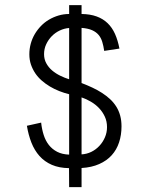

<svg xmlns="http://www.w3.org/2000/svg" viewBox="-20 -666 596 770"><path d="M307.1 -333V-554.2Q333 -552.2 349.4 -544.9Q365.7 -537.6 375.5 -525.9Q385.3 -514.2 390.1 -498Q395 -481.9 397.9 -461.9L459 -471.2Q452.6 -504.4 441.2 -530Q429.7 -555.7 411.4 -573.2Q393.1 -590.8 367.4 -600.1Q341.8 -609.4 307.1 -609.9V-645.5H257.3V-609.9Q235.4 -609.9 214.8 -603.8Q194.3 -597.7 176.5 -587.2Q158.7 -576.7 144.3 -561.8Q129.9 -546.9 119.4 -529.1Q108.9 -511.2 103.3 -490.7Q97.7 -470.2 97.7 -448.2Q97.7 -426.3 104 -407.5Q110.4 -388.7 121.3 -372.3Q132.3 -356 147.5 -342.8Q162.6 -329.6 180.2 -319.1Q197.8 -308.6 217.5 -300.8Q237.3 -293 257.3 -288.1V-45.9Q229.5 -46.9 209.5 -57.1Q189.5 -67.4 176 -84.5Q162.6 -101.6 155.3 -124.5Q147.9 -147.5 145 -174.3L87.9 -161.6Q93.8 -125 106 -94Q118.2 -63 138.4 -40.3Q158.7 -17.6 188 -4.9Q217.3 7.8 256.8 8.3L257.3 84.5H307.1V7.8Q347.7 5.4 377.9 -8.1Q408.2 -21.5 428 -43.5Q447.8 -65.4 457.5 -95Q467.3 -124.5 467.3 -159.2Q467.3 -183.1 461.9 -202.6Q456.5 -222.2 446.3 -238.5Q436 -254.9 421.6 -268.3Q407.2 -281.7 389.4 -293.2Q371.6 -304.7 350.8 -314.5Q330.1 -324.2 307.1 -333ZM307.1 -46.9V-275.4Q326.2 -269 344.7 -258.1Q363.3 -247.1 377.4 -232.2Q391.6 -217.3 400.4 -198.2Q409.2 -179.2 409.2 -156.2Q409.2 -134.3 400.6 -114.7Q392.1 -95.2 377.9 -80.3Q363.8 -65.4 345.5 -56.6Q327.1 -47.9 307.1 -46.9ZM257.3 -348.1Q239.7 -353.5 221.7 -362.3Q203.6 -371.1 189.2 -383.3Q174.8 -395.5 165.8 -411.9Q156.7 -428.2 156.7 -448.7Q156.7 -470.2 165.3 -488.5Q173.8 -506.8 187.7 -521Q201.7 -535.2 219.7 -543.7Q237.8 -552.2 257.3 -553.7Z"/></svg>

Font: Saysettha
Style: Regular
Weight: 400
Designer: John M. Durdin
Foundry: Lao Script for Windows
Version: Version 2.201